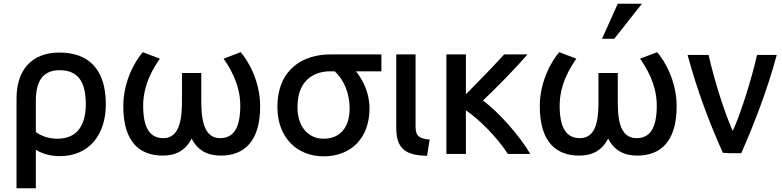

<svg xmlns="http://www.w3.org/2000/svg" viewBox="-20 -821 4212 1034"><path d="M301 20C241 20 196 0 173 -14V193H69V-291C69 -440 147 -538 300 -538C463 -538 550 -442 550 -259C550 -99 463 20 301 20ZM173 -278V-110C205 -86 246 -74 290 -74C403 -74 442 -158 442 -259C442 -373 406 -443 301 -443C219 -443 173 -394 173 -278Z M960 -428H1064V-283C1064 -198 1070 -77 1165 -77C1238 -77 1274 -132 1274 -252C1274 -372 1213 -463 1184 -505L1276 -540C1315 -496 1381 -386 1381 -249C1381 -55 1292 17 1168 17C1099 17 1045 -10 1012 -75C979 -10 926 17 857 17C733 17 644 -55 644 -249C644 -386 710 -496 749 -540L841 -505C812 -463 751 -372 751 -252C751 -132 787 -77 860 -77C954 -77 960 -198 960 -283Z M1970 -237C1970 -78 1871 21 1723 21C1580 21 1474 -80 1474 -244C1474 -449 1612 -528 1760 -528H2034V-437H1897C1935 -390 1970 -320 1970 -237ZM1863 -238C1863 -318 1832 -393 1782 -437H1757C1695 -437 1582 -409 1582 -244C1582 -137 1641 -74 1723 -74C1811 -74 1863 -134 1863 -238Z M2294 -69 2280 18C2159 16 2114 -24 2114 -134V-528H2218V-140C2218 -86 2238 -76 2294 -69Z M2489 8H2384V-528H2489V-313C2556 -380 2654 -482 2695 -528H2821C2761 -458 2644 -338 2581 -280C2669 -214 2778 -90 2836 8H2715C2658 -81 2561 -178 2489 -227Z M3203 -428H3307V-283C3307 -198 3310 -77 3408 -77C3481 -77 3517 -132 3517 -252C3517 -372 3456 -463 3427 -505L3519 -540C3558 -496 3624 -386 3624 -249C3624 -55 3535 17 3411 17C3342 17 3288 -10 3255 -75C3222 -10 3169 17 3100 17C2976 17 2887 -55 2887 -249C2887 -386 2953 -496 2992 -540L3084 -505C3055 -463 2994 -372 2994 -252C2994 -132 3030 -77 3103 -77C3200 -77 3203 -198 3203 -283ZM3288 -612H3222L3307 -801H3437Z M3926 -116C3967 -202 4027 -393 4057 -525H4163C4111 -331 4038 -146 3972 4H3909C3904 3 3878 3 3873 2C3806 -146 3735 -331 3683 -525H3796C3826 -392 3881 -216 3926 -116Z"/></svg>

Font: Repo Medium
Style: Regular
Weight: 500
Designer: Stefan Peev
Foundry: Context Ltd
Version: Version 1.502